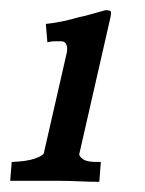

<svg xmlns="http://www.w3.org/2000/svg" viewBox="-32 -786 285 377"><path d="M99 -682Q101 -691 98.5 -698Q96 -705 88 -705Q83 -705 76 -705Q69 -705 61 -703L58 -739Q88 -742 122 -752Q133 -754 150 -759Q167 -764 175 -766Q184 -766 185.5 -763.5Q187 -761 184 -748L124 -485Q122 -480 131 -473.5Q140 -467 166 -468L163 -429Q143 -429 122.5 -430Q102 -431 81 -431H-12L-9 -468Q20 -469 36 -474.5Q52 -480 54 -485Z"/></svg>

Font: Lusitana
Style: Bold Italic
Weight: 700
Designer: Ana Paula Megda
Foundry: Ana Paula Megda
Version: Version 1.000; ttfautohint (v1.1) -l 8 -r 50 -G 200 -x 14 -D